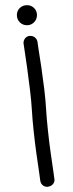

<svg xmlns="http://www.w3.org/2000/svg" viewBox="-20 -681 279 738"><path d="M84 -584Q67.4 -584 56.2 -595.2Q44.9 -606.4 44.9 -623Q44.9 -639.6 56.2 -650.4Q67.4 -661.1 84 -661.1Q99.6 -661.1 110.8 -650.4Q122.1 -639.6 122.1 -623Q122.1 -606.4 110.8 -595.2Q99.6 -584 84 -584ZM96.7 -543Q107.4 -543 114.7 -536.6Q122.1 -530.3 124 -520.5Q124 -517.6 128.4 -490.2Q132.8 -462.9 138.7 -423.8Q144.5 -384.8 149.9 -340.3Q155.3 -295.9 157.2 -260.7Q159.2 -226.6 164.1 -180.7Q168.9 -134.8 174.8 -93.3Q180.7 -51.8 185.1 -22Q189.5 7.8 189.5 9.8Q189.5 20.5 182.6 27.8Q175.8 35.2 162.1 37.1Q151.4 37.1 144 30.8Q136.7 24.4 134.8 13.7Q134.8 10.7 130.4 -18.6Q126 -47.9 120.1 -89.4Q114.3 -130.9 109.4 -176.8Q104.5 -222.7 102.5 -257.8Q100.6 -292 95.2 -335.9Q89.8 -379.9 84.5 -418.9Q79.1 -458 74.7 -485.8Q70.3 -513.7 70.3 -515.6Q70.3 -525.4 76.2 -533.2Q82 -541 92.8 -543Z"/></svg>

Font: Coming Soon
Style: Regular
Weight: 400
Designer: Dathan Boardman
Foundry: Open Window
Version: Version 1.002